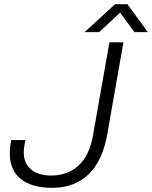

<svg xmlns="http://www.w3.org/2000/svg" viewBox="-20 -889 729 921"><path d="M230 12Q134 12 80.5 -30Q27 -72 27 -153Q27 -164 28 -178.5Q29 -193 34 -217H102Q96 -189 95 -177Q94 -165 94 -158Q94 -105 129 -76Q164 -47 226 -47Q303 -47 355.5 -94Q408 -141 425 -234L505 -686H572L495 -248Q480 -161 444.5 -103Q409 -45 355 -16.5Q301 12 230 12ZM386 -735 532 -869H591L689 -735H625L543 -846H575L456 -735Z"/></svg>

Font: Archivo SemiExpanded ExtraLight
Style: Italic
Weight: 250
Width: 6
Italic angle: -10°
Designer: Hector Gatti
Foundry: Omnibus-Type
Version: Version 2.001